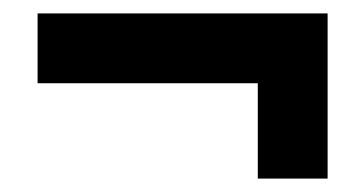

<svg xmlns="http://www.w3.org/2000/svg" viewBox="-20 -497 540 286"><path d="M36 -477H468V-231H364V-373H36Z"/></svg>

Font: TypoPRO Lekton
Style: Bold
Weight: 700
Monospace: yes
Designer: Paolo Mazzetti, Luciano Perondi, Raffaele Flato, Elena Papassissa, Emilio Macchia, Michela Povoleri, Tobias Seemiller, R
Version: Version 34.000